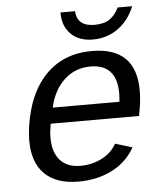

<svg xmlns="http://www.w3.org/2000/svg" viewBox="-52 -759 704 816"><g transform="rotate(-5 300.0 -351.5)"><path d="M153.8 -245.6Q147.5 -211.9 147.5 -186.5Q147.5 -123.5 178 -89.8Q208.5 -56.2 263.7 -56.2Q313.5 -56.2 355.7 -77.6Q397.9 -99.1 418.5 -137.2L491.2 -115.2Q457.5 -54.7 394.3 -22.5Q331.1 9.8 251 9.8Q156.2 9.8 106.4 -39.3Q56.6 -88.4 56.6 -180.7Q56.6 -241.2 76.2 -311.8Q95.7 -382.3 134.8 -433.8Q173.8 -485.4 229 -511.7Q284.2 -538.1 354.5 -538.1Q543 -538.1 543 -353Q543 -308.6 532.7 -257.3L530.8 -245.6ZM342.8 -473.1Q277.8 -473.1 231.7 -430.7Q185.5 -388.2 168 -313H453.1L455.1 -348.1Q455.1 -473.1 342.8 -473.1ZM363.8 -586.4Q305.2 -586.4 270.8 -620.1Q236.3 -653.8 236.3 -710V-712.9H298.3Q302.2 -647.9 376 -647.9Q417.5 -647.9 441.7 -665Q465.8 -682.1 480 -712.9H542Q518.1 -653.3 471.2 -619.9Q424.3 -586.4 363.8 -586.4Z"/></g></svg>

Font: Cousine
Style: Italic
Weight: 400
Italic angle: -12°
Monospace: yes
Designer: Steve Matteson
Foundry: Monotype Imaging Inc.
Version: Version 1.21